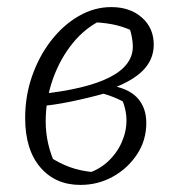

<svg xmlns="http://www.w3.org/2000/svg" viewBox="-20 -514 512 542"><path d="M207 8Q136 8 93.5 -42Q51 -92 51 -181Q51 -243 70.5 -299Q90 -355 124 -399Q158 -443 202 -468.5Q246 -494 294 -494Q347 -494 380.5 -464.5Q414 -435 414 -388Q414 -346 383.5 -315Q353 -284 288 -261L278 -251Q228 -237 179 -227Q130 -217 90 -214V-248Q223 -262 289 -295.5Q355 -329 355 -383Q355 -396 351.5 -413Q348 -430 342 -443L362 -423Q336 -436 310 -442.5Q284 -449 249 -451L270 -459Q222 -437 186 -393Q150 -349 129.5 -291.5Q109 -234 109 -171Q109 -106 138 -46L118 -73Q145 -54 176.5 -42.5Q208 -31 245 -28L221 -23Q257 -33 283 -56.5Q309 -80 323 -111Q337 -142 337 -174Q337 -206 322 -239L341 -219Q325 -230 300 -240Q275 -250 251 -254L285 -274Q341 -266 367 -238.5Q393 -211 393 -167Q393 -118 367 -78.5Q341 -39 299 -15.5Q257 8 207 8Z"/></svg>

Font: Piazzolla 8pt ExtraLight
Style: Italic
Weight: 250
Italic angle: -11.3°
Designer: Juan Pablo del Peral
Foundry: Huerta Tipografica
Version: Version 2.001